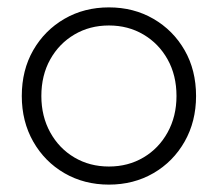

<svg xmlns="http://www.w3.org/2000/svg" viewBox="-20 -490 590 520"><path d="M39 -230Q39 -161 70 -106.5Q101 -52 154.5 -21Q208 10 275 10Q342 10 395.5 -21Q449 -52 480 -106.5Q511 -161 511 -230Q511 -300 480 -354Q449 -408 395.5 -439Q342 -470 275 -470Q208 -470 154.5 -439Q101 -408 70 -354Q39 -300 39 -230ZM92 -230Q92 -286 116 -329Q140 -372 181.5 -396.5Q223 -421 275 -421Q327 -421 368.5 -396.5Q410 -372 434 -329Q458 -286 458 -230Q458 -175 434 -131.5Q410 -88 368.5 -63.5Q327 -39 275 -39Q223 -39 181.5 -63.5Q140 -88 116 -131.5Q92 -175 92 -230Z"/></svg>

Font: Jost-300-LightPL
Style: Regular
Weight: 300
Version: Version 3.300; ttfautohint (v0.97) -l 8 -r 50 -G 200 -x 14 -